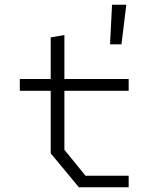

<svg xmlns="http://www.w3.org/2000/svg" viewBox="-20 -794 660 814"><path d="M195 -144V-635.5L253 -645.5V-159L342.5 -49H525.5V0H314.5ZM64 -459H525.5V-409H64ZM455 -774H515.5L495 -606H446.5Z"/></svg>

Font: Monaspace Krypton Var
Style: Regular
Weight: 400
Designer: Riley Cran and the Lettermatic Team
Version: Version 1.101 (Monaspace Krypton Var)